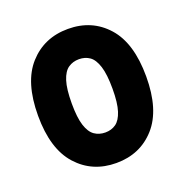

<svg xmlns="http://www.w3.org/2000/svg" viewBox="-104 -632 710 739"><g transform="rotate(-20 250.5 -262.5)"><path d="M29 -262Q29 -399 91 -468Q153 -537 251 -537Q349 -537 410.5 -468Q472 -399 472 -262Q472 -126 410.5 -57Q349 12 251 12Q153 12 91 -57Q29 -126 29 -262ZM167 -262Q167 -204 177.5 -171.5Q188 -139 207 -126Q226 -113 251 -113Q276 -113 294.5 -126Q313 -139 323.5 -171.5Q334 -204 334 -262Q334 -321 323.5 -354Q313 -387 294.5 -400Q276 -413 251 -413Q226 -413 207 -400Q188 -387 177.5 -354Q167 -321 167 -262Z"/></g></svg>

Font: Radio Canada Condensed
Style: Bold
Weight: 700
Width: 3
Designer: Charles Daoud, Etienne Aubert Bonn, Alexandre Saumier Demers, Jacques Le Bailly
Foundry: Radio-Canada
Version: Version 2.104; ttfautohint (v1.8.4.7-5d5b);gftools[0.9.28.de